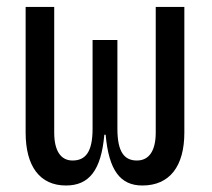

<svg xmlns="http://www.w3.org/2000/svg" viewBox="-20 -538 626 567"><path d="M400.4 9.8C481 9.8 524.4 -46.9 524.4 -146.5V-517.6H439.9V-146.5C439.9 -93.8 420.9 -64 384.3 -64C346.7 -64 326.7 -89.8 326.7 -157.7V-419.9H253.4V-157.7C253.4 -89.8 232.9 -64 194.3 -64C158.7 -64 140.1 -93.8 140.1 -146.5V-517.6H55.7V-146.5C55.7 -46.9 97.7 9.8 174.8 9.8C243.2 9.8 278.8 -35.2 288.1 -140.1H292C301.3 -35.2 335 9.8 400.4 9.8Z"/></svg>

Font: Cascadia Mono PL SemiLight
Style: Regular
Weight: 350
Monospace: yes
Designer: Aaron Bell
Foundry: Saja Typeworks
Version: Version 2404.023